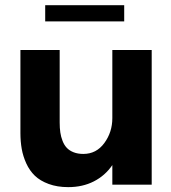

<svg xmlns="http://www.w3.org/2000/svg" viewBox="-20 -728 673 757"><path d="M158.2 -643.6V-707.5H469.7V-643.6ZM249 9.8Q205.6 9.8 171.9 -2.7Q138.2 -15.1 117.4 -35.2Q96.7 -55.2 83.7 -83.5Q70.8 -111.8 65.7 -140.9Q60.5 -169.9 60.5 -203.6V-530.8H215.3V-244.6Q215.3 -223.1 217.8 -206.1Q220.2 -189 226.6 -172.6Q232.9 -156.2 243.2 -145.3Q253.4 -134.3 270 -127.7Q286.6 -121.1 308.6 -121.1Q359.9 -121.1 391.4 -164.1Q422.9 -207 422.9 -262.2V-530.8H578.1V0H422.9V-77.1Q394.5 -35.6 350.1 -12.9Q305.7 9.8 249 9.8Z"/></svg>

Font: Epilogue
Style: Bold
Weight: 700
Designer: Tyler Finck
Foundry: Etcetera Type Co
Version: Version 2.112